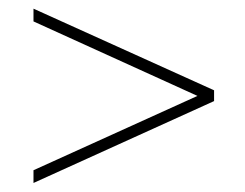

<svg xmlns="http://www.w3.org/2000/svg" viewBox="-20 -543 554 434"><path d="M55.7 -158.2 426.3 -326.2 55.7 -494.6V-523.4L463.9 -338.9V-314.5L55.7 -129.4Z"/></svg>

Font: Vazirmatn FD Thin
Style: Regular
Weight: 100
Designer: Saber Rastikerdar
Foundry: Saber Rastikerdar
Version: Version 33.003